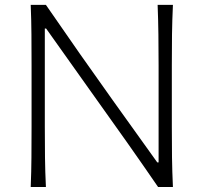

<svg xmlns="http://www.w3.org/2000/svg" viewBox="-20 -752 818 772"><path d="M103.5 0Q106 -62 106.4 -119.1Q106.9 -176.3 106.9 -243.7V-488.3Q106.9 -556.2 106.4 -613.3Q106 -670.4 103.5 -732.4H164.6Q234.4 -630.9 301 -535.9Q367.7 -440.9 433.6 -348.6L612.3 -99.1H617.7V-488.3Q617.7 -556.2 616.9 -613.3Q616.2 -670.4 613.8 -732.4H675.3Q672.4 -670.4 671.6 -613.3Q670.9 -556.2 670.9 -488.3V-243.7Q670.9 -176.3 671.6 -119.1Q672.4 -62 675.3 0H615.7Q557.1 -85.4 491.2 -179Q425.3 -272.5 344.2 -385.7L165.5 -637.2H160.2V-243.7Q160.2 -176.3 160.9 -119.1Q161.6 -62 164.6 0Z"/></svg>

Font: Pinar DS1 Light
Style: Regular
Weight: 300
Designer: Amin Abedi
Version: Version 3.000